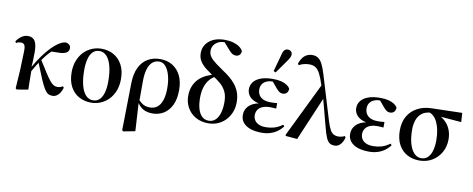

<svg xmlns="http://www.w3.org/2000/svg" viewBox="-76 -1106 4142 1681"><g transform="rotate(10 1995.0 -266.0)"><path d="M90 13 79 4 90 -168 95 -321Q97 -368 87 -383.5Q77 -399 55 -399Q45 -399 34.5 -396.5Q24 -394 13 -387L5 -401Q21 -426 48 -446Q75 -466 107 -466Q150 -466 169 -434.5Q188 -403 188 -339Q188 -300 186.5 -262.5Q185 -225 182 -186H187Q188 -156 188 -125.5Q188 -95 188.5 -65Q189 -35 190 -4ZM160 -117 138 -137H150L160 -160Q184 -210 216 -260Q248 -310 283.5 -353Q319 -396 352 -423Q378 -444 399 -455Q420 -466 443 -468Q460 -465 473 -454.5Q486 -444 486 -423Q486 -396 463.5 -383Q441 -370 403 -369L311 -367L387 -412Q359 -394 335 -371Q311 -348 290 -322.5Q269 -297 251 -269L243 -259Q229 -238 215 -215Q201 -192 187.5 -167.5Q174 -143 160 -117ZM405 13Q384 13 367.5 3.5Q351 -6 333.5 -34Q316 -62 293 -115.5Q270 -169 235 -258L255 -282Q295 -219 321 -178Q347 -137 366 -113.5Q385 -90 401 -80.5Q417 -71 435 -71Q452 -71 464 -76Q476 -81 484 -85L493 -74Q486 -49 473.5 -29Q461 -9 444 2Q427 13 405 13Z M750 13Q691 13 642.5 -13Q594 -39 565.5 -91.5Q537 -144 537 -221Q537 -278 555 -324Q573 -370 604 -402Q635 -434 675.5 -451Q716 -468 761 -468Q820 -468 868 -441.5Q916 -415 944.5 -363Q973 -311 973 -235Q973 -177 955 -131Q937 -85 906 -53Q875 -21 835 -4Q795 13 750 13ZM762 -10Q800 -10 823 -34.5Q846 -59 856.5 -100.5Q867 -142 867 -193Q867 -276 852 -332Q837 -388 810 -416.5Q783 -445 747 -445Q709 -445 685.5 -420Q662 -395 652 -353Q642 -311 642 -260Q642 -179 657 -122.5Q672 -66 699 -38Q726 -10 762 -10Z M1061 203 1065 -27 1068 -210Q1069 -297 1096 -354Q1123 -411 1171 -439.5Q1219 -468 1281 -468Q1345 -468 1392 -439Q1439 -410 1465 -357Q1491 -304 1491 -229Q1491 -147 1464.5 -93.5Q1438 -40 1394 -13.5Q1350 13 1295 13Q1263 13 1236 4Q1209 -5 1187 -25.5Q1165 -46 1149 -79L1147 -90L1145 -102Q1166 -78 1184 -63Q1202 -48 1221 -41.5Q1240 -35 1264 -35Q1303 -35 1330 -56Q1357 -77 1371.5 -120Q1386 -163 1386 -228Q1386 -291 1372.5 -339.5Q1359 -388 1335 -416.5Q1311 -445 1277 -445Q1244 -445 1218.5 -424.5Q1193 -404 1179 -360Q1165 -316 1165 -247V-71L1161 -65L1176 192L1072 212Z M1792 13Q1727 13 1679 -14.5Q1631 -42 1604.5 -89Q1578 -136 1578 -193Q1578 -243 1594 -281.5Q1610 -320 1638 -347.5Q1666 -375 1704.5 -393Q1743 -411 1787 -420V-429L1802 -409Q1762 -393 1735.5 -362.5Q1709 -332 1696 -290Q1683 -248 1683 -196Q1683 -138 1695.5 -96Q1708 -54 1732.5 -32Q1757 -10 1792 -10Q1826 -10 1850.5 -32.5Q1875 -55 1887.5 -96.5Q1900 -138 1900 -194Q1900 -251 1881 -288.5Q1862 -326 1832 -351.5Q1802 -377 1768 -399Q1731 -425 1697 -450.5Q1663 -476 1642 -507.5Q1621 -539 1621 -582Q1621 -647 1671.5 -689.5Q1722 -732 1811 -732Q1851 -732 1884.5 -722.5Q1918 -713 1941 -696.5Q1964 -680 1973 -660Q1972 -637 1959 -625Q1946 -613 1928 -613Q1911 -613 1897 -620.5Q1883 -628 1863 -651L1804 -718L1866 -715L1869 -692Q1858 -700 1843.5 -705.5Q1829 -711 1811 -711Q1762 -711 1732 -684Q1702 -657 1702 -616Q1702 -586 1721 -561Q1740 -536 1771.5 -513Q1803 -490 1839 -465Q1870 -445 1899.5 -421Q1929 -397 1953 -367.5Q1977 -338 1991.5 -299.5Q2006 -261 2006 -210Q2006 -160 1988.5 -119Q1971 -78 1941.5 -48Q1912 -18 1873.5 -2.5Q1835 13 1792 13Z M2266 13Q2210 13 2168 -1Q2126 -15 2102 -43Q2078 -71 2078 -112Q2078 -148 2097 -176.5Q2116 -205 2154 -222Q2192 -239 2250 -241L2246 -231Q2195 -232 2160 -247.5Q2125 -263 2108 -288.5Q2091 -314 2091 -344Q2091 -380 2112.5 -408Q2134 -436 2177 -452Q2220 -468 2284 -468Q2327 -468 2358 -460Q2389 -452 2409 -438.5Q2429 -425 2438 -409Q2438 -383 2424 -369.5Q2410 -356 2389 -356Q2377 -356 2367 -360.5Q2357 -365 2348.5 -373Q2340 -381 2330 -392L2280 -452L2321 -456L2342 -439Q2324 -444 2311 -444.5Q2298 -445 2284 -445Q2254 -445 2230.5 -434.5Q2207 -424 2194 -404.5Q2181 -385 2181 -357Q2181 -330 2193.5 -308.5Q2206 -287 2232 -275Q2258 -263 2296 -263Q2311 -263 2325 -263.5Q2339 -264 2356 -266V-217Q2342 -218 2330 -219Q2318 -220 2300 -220Q2267 -220 2243.5 -212Q2220 -204 2206.5 -191Q2193 -178 2187 -162Q2181 -146 2181 -130Q2181 -105 2193 -85Q2205 -65 2230 -53Q2255 -41 2294 -41Q2330 -41 2365.5 -50.5Q2401 -60 2442 -89L2453 -76Q2431 -47 2402.5 -27Q2374 -7 2340 3Q2306 13 2266 13ZM2277 -537 2321 -696Q2327 -722 2339 -733Q2351 -744 2367 -744Q2385 -744 2396 -733.5Q2407 -723 2407 -706Q2407 -694 2400.5 -680.5Q2394 -667 2381 -648L2296 -528Z M2479 4V-9L2717 -498L2755 -392L2583 13ZM2915 13Q2888 13 2870.5 1.5Q2853 -10 2839 -42Q2825 -74 2810 -134L2736 -413L2732 -427L2708 -493Q2689 -552 2671 -586.5Q2653 -621 2631 -635Q2609 -649 2576 -649Q2552 -649 2529 -643.5Q2506 -638 2484 -626L2475 -638Q2485 -668 2500.5 -689.5Q2516 -711 2538 -722.5Q2560 -734 2588 -734Q2618 -734 2639 -720Q2660 -706 2677 -673.5Q2694 -641 2711 -584L2832 -184Q2846 -140 2859.5 -115.5Q2873 -91 2891 -81Q2909 -71 2934 -71Q2948 -71 2962.5 -74.5Q2977 -78 2989 -85L2998 -74Q2994 -53 2983 -33Q2972 -13 2955 0Q2938 13 2915 13Z M3220 13Q3164 13 3122 -1Q3080 -15 3056 -43Q3032 -71 3032 -112Q3032 -148 3051 -176.5Q3070 -205 3108 -222Q3146 -239 3204 -241L3200 -231Q3149 -232 3114 -247.5Q3079 -263 3062 -288.5Q3045 -314 3045 -344Q3045 -380 3066.5 -408Q3088 -436 3131 -452Q3174 -468 3238 -468Q3281 -468 3312 -460Q3343 -452 3363 -438.5Q3383 -425 3392 -409Q3392 -383 3378 -369.5Q3364 -356 3343 -356Q3331 -356 3321 -360.5Q3311 -365 3302.5 -373Q3294 -381 3284 -392L3234 -452L3275 -456L3296 -439Q3278 -444 3265 -444.5Q3252 -445 3238 -445Q3208 -445 3184.5 -434.5Q3161 -424 3148 -404.5Q3135 -385 3135 -357Q3135 -330 3147.5 -308.5Q3160 -287 3186 -275Q3212 -263 3250 -263Q3265 -263 3279 -263.5Q3293 -264 3310 -266V-217Q3296 -218 3284 -219Q3272 -220 3254 -220Q3221 -220 3197.5 -212Q3174 -204 3160.5 -191Q3147 -178 3141 -162Q3135 -146 3135 -130Q3135 -105 3147 -85Q3159 -65 3184 -53Q3209 -41 3248 -41Q3284 -41 3319.5 -50.5Q3355 -60 3396 -89L3407 -76Q3385 -47 3356.5 -27Q3328 -7 3294 3Q3260 13 3220 13Z M3668 13Q3608 13 3559.5 -13Q3511 -39 3483 -91Q3455 -143 3455 -218Q3455 -292 3485.5 -344.5Q3516 -397 3570 -425.5Q3624 -454 3693 -456L3967 -463L3972 -382L3728 -402L3696 -417Q3646 -414 3616 -390Q3586 -366 3573 -328Q3560 -290 3560 -244Q3560 -171 3575 -119Q3590 -67 3617 -38.5Q3644 -10 3680 -10Q3718 -10 3741 -34Q3764 -58 3774.5 -97.5Q3785 -137 3785 -184Q3785 -235 3777 -275.5Q3769 -316 3754.5 -346.5Q3740 -377 3719.5 -395.5Q3699 -414 3674 -420L3695 -429Q3734 -424 3769 -407.5Q3804 -391 3831 -364Q3858 -337 3873.5 -299Q3889 -261 3889 -213Q3889 -149 3860 -97.5Q3831 -46 3781 -16.5Q3731 13 3668 13Z"/></g></svg>

Font: Source Serif 4 60pt SemiBold
Style: Regular
Weight: 600
Version: Version 4.004;hotconv 1.0.116;makeotfexe 2.5.65601